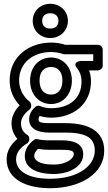

<svg xmlns="http://www.w3.org/2000/svg" viewBox="-20 -753 571 1015"><path d="M111 72C111 140 183 167 262 167C345 167 420 128 420 63C420 2 363 -11 308 -11H241C215 -11 196 -13 180 -17C172 -19 164 -17 159 -13C129 10 111 39 111 72ZM161 72C161 60 166 48 181 34C199 37 218 39 241 39H308C365 39 370 48 370 63C370 82 337 117 262 117C185 117 161 92 161 72ZM65 89C65 59 82 30 123 5C130 0 135 -8 135 -16V-20C135 -29 130 -37 123 -41C104 -53 91 -71 91 -102C91 -128 111 -156 135 -173C142 -178 145 -186 145 -193V-197C145 -205 140 -213 135 -217C108 -238 81 -278 81 -327C81 -423 157 -478 250 -478C274 -478 297 -473 314 -467C317 -466 320 -466 322 -466H473V-431H408C408 -431 357 -428 389 -390C401 -376 411 -351 411 -323C411 -230 345 -181 250 -181C232 -181 211 -184 192 -192C183 -196 174 -194 167 -188C150 -173 134 -152 134 -122C134 -74 177 -52 239 -52H326C441 -52 481 -21 481 44C481 120 399 192 244 192C129 192 65 152 65 89ZM15 89C15 198 125 242 244 242C409 242 531 162 531 44C531 -61 447 -102 326 -102H239C181 -102 184 -114 184 -122C184 -132 186 -135 190 -140C210 -134 231 -131 250 -131C363 -131 461 -198 461 -323C461 -344 458 -362 451 -381H498C509 -381 523 -391 523 -406V-491C523 -502 513 -516 498 -516H326C305 -523 278 -528 250 -528C137 -528 31 -457 31 -327C31 -272 54 -227 84 -196C62 -174 41 -141 41 -102C41 -68 53 -40 72 -19C37 10 15 46 15 89ZM250 -203C312 -203 360 -253 360 -327C360 -399 313 -449 250 -449C188 -449 139 -401 139 -327C139 -253 187 -203 250 -203ZM250 -253C217 -253 189 -275 189 -327C189 -377 216 -399 250 -399C283 -399 310 -377 310 -327C310 -275 282 -253 250 -253ZM246 -602C218 -602 203 -618 203 -643C203 -667 218 -683 246 -683C273 -683 289 -667 289 -643C289 -618 273 -602 246 -602ZM246 -552C297 -552 339 -590 339 -643C339 -695 297 -733 246 -733C194 -733 153 -695 153 -643C153 -590 194 -552 246 -552Z"/></svg>

Font: Falling Sky
Style: Ou
Weight: 400
Designer: Paul D. Hunt
Foundry: Adobe Systems Incorporated
Version: Version 1.02